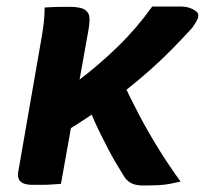

<svg xmlns="http://www.w3.org/2000/svg" viewBox="-20 -564 640 589"><path d="M167 0Q152 1 138 2Q124 3 109.5 3Q95 3 79 3Q64 3 53 -1Q42 -5 37.5 -15Q33 -25 37 -43L104 -428Q111 -466 114 -492Q117 -518 117 -541Q133 -542 146.5 -542.5Q160 -543 173 -543Q186 -543 199 -543Q211 -543 225.5 -540Q240 -537 247 -528Q252 -523 253.5 -515.5Q255 -508 254.5 -497.5Q254 -487 251 -470ZM447 -544H533Q550 -544 562.5 -539.5Q575 -535 582.5 -528.5Q590 -522 588 -514Q588 -510 586 -505.5Q584 -501 580.5 -495Q577 -489 570 -479Q539 -445 506.5 -412Q474 -379 439.5 -348.5Q405 -318 369 -289.5Q333 -261 296.5 -236Q260 -211 224.5 -188Q189 -165 153 -144L100 -232Q164 -274 225 -320.5Q286 -367 342.5 -422Q399 -477 447 -544ZM418 5Q399 5 386 -0.5Q373 -6 363 -19Q359 -26 350.5 -39.5Q342 -53 331.5 -71Q321 -89 310.5 -109.5Q300 -130 289.5 -151Q279 -172 270.5 -191Q262 -210 257 -225L351 -325Q377 -268 406 -213Q435 -158 467 -106.5Q499 -55 534 -7Q517 -3 501 0Q485 3 465.5 4Q446 5 418 5Z"/></svg>

Font: Rec Mono Semicasual
Style: Bold Italic
Weight: 700
Italic angle: -10°
Version: Version 1.085; ttfautohint (v1.8.4.7-5d5b)